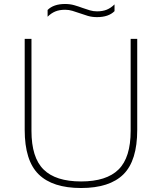

<svg xmlns="http://www.w3.org/2000/svg" viewBox="-20 -935 813 964"><path d="M387 9Q244 9 174 -59.8Q104 -128.5 104 -283V-740H138V-278Q138 -144 198.8 -84Q259.5 -24 387 -24Q514.5 -24 575.2 -84Q636 -144 636 -278V-740H669V-283Q669 -128.5 599.8 -59.8Q530.5 9 387 9ZM467 -849Q442.5 -849 421 -855.2Q399.5 -861.5 379 -869Q360.5 -875.5 343 -880.8Q325.5 -886 307 -886Q278.5 -886 257.8 -877.5Q237 -869 219 -851V-885Q249 -915 307 -915Q331.5 -915 353.2 -908.8Q375 -902.5 395 -895Q413.5 -888.5 431 -883.2Q448.5 -878 467 -878Q495.5 -878 516.2 -886.5Q537 -895 555 -913V-879Q525 -849 467 -849Z"/></svg>

Font: Encode Sans Expanded Thin
Style: Regular
Weight: 100
Width: 7
Designer: Multiple Designers
Foundry: Impallari Type
Version: Version 3.000; ttfautohint (v1.8.3) -l 8 -r 50 -G 200 -x 14 